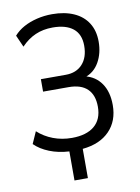

<svg xmlns="http://www.w3.org/2000/svg" viewBox="-95 -778 733 1002"><g transform="rotate(-10 271.5 -276.5)"><path d="M217 161V7Q160 4 112.5 -15Q65 -34 35 -64L63 -127Q98 -95 144 -77.5Q190 -60 243 -60Q320 -60 362 -95Q404 -130 404 -197Q404 -259 370.5 -291.5Q337 -324 271 -324H136V-390H268Q324 -390 356.5 -425.5Q389 -461 389 -523Q389 -584 351 -614.5Q313 -645 243 -645Q192 -645 151 -627Q110 -609 76 -573L48 -636Q70 -661 101 -678Q132 -695 171 -704.5Q210 -714 252 -714Q318 -714 366.5 -692.5Q415 -671 441 -630Q467 -589 467 -531Q467 -470 440.5 -423Q414 -376 365 -360L364 -365Q420 -352 451 -307Q482 -262 482 -192Q482 -108 431 -55.5Q380 -3 288 6V161Z"/></g></svg>

Font: Nunito Sans 10pt Condensed
Style: Regular
Weight: 400
Width: 3
Designer: Vernon Adams
Foundry: Vernon Adams
Version: Version 3.101;gftools[0.9.27]